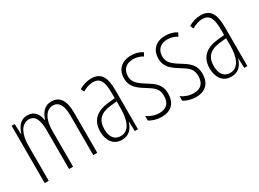

<svg xmlns="http://www.w3.org/2000/svg" viewBox="-30 -1032 2069 1535"><g transform="rotate(-30 1004.5 -264.5)"><path d="M442 -539C377 -539 346 -497 325 -437H322C314 -491 286 -539 219 -539C148 -539 121 -483 105 -435H102L98 -529H70V0H107V-326C107 -417 138 -505 214 -505C261 -505 295 -471 295 -354V0H332V-332C332 -438 372 -505 437 -505C484 -505 518 -467 518 -367V0H555V-371C555 -487 514 -539 442 -539Z M807 -539C770 -539 729 -527 695 -506L709 -476C746 -498 779 -506 805 -506C868 -506 894 -468 894 -356V-308L833 -302C723 -291 660 -238 660 -133C660 -59 696 10 779 10C851 10 882 -38 897 -89H899L902 0H931V-359C931 -487 895 -539 807 -539ZM835 -272 895 -278V-218C895 -100 863 -21 785 -21C731 -21 698 -61 698 -134C698 -218 742 -262 835 -272Z M1283 -127C1283 -213 1234 -244 1168 -285C1104 -325 1073 -352 1073 -407C1073 -470 1114 -505 1175 -505C1207 -505 1241 -495 1264 -479L1280 -510C1252 -529 1215 -539 1176 -539C1083 -539 1037 -481 1037 -408C1037 -329 1087 -293 1154 -252C1213 -215 1245 -193 1245 -128C1245 -63 1212 -26 1147 -26C1105 -26 1063 -41 1034 -63V-21C1059 -5 1098 10 1148 10C1237 10 1283 -43 1283 -127Z M1600 -127C1600 -213 1551 -244 1485 -285C1421 -325 1390 -352 1390 -407C1390 -470 1431 -505 1492 -505C1524 -505 1558 -495 1581 -479L1597 -510C1569 -529 1532 -539 1493 -539C1400 -539 1354 -481 1354 -408C1354 -329 1404 -293 1471 -252C1530 -215 1562 -193 1562 -128C1562 -63 1529 -26 1464 -26C1422 -26 1380 -41 1351 -63V-21C1376 -5 1415 10 1465 10C1554 10 1600 -43 1600 -127Z M1817 -539C1780 -539 1739 -527 1705 -506L1719 -476C1756 -498 1789 -506 1815 -506C1878 -506 1904 -468 1904 -356V-308L1843 -302C1733 -291 1670 -238 1670 -133C1670 -59 1706 10 1789 10C1861 10 1892 -38 1907 -89H1909L1912 0H1941V-359C1941 -487 1905 -539 1817 -539ZM1845 -272 1905 -278V-218C1905 -100 1873 -21 1795 -21C1741 -21 1708 -61 1708 -134C1708 -218 1752 -262 1845 -272Z"/></g></svg>

Font: Noto Sans Sinhala ExtraCondensed ExtraLight
Style: Regular
Weight: 200
Width: 2
Designer: Jelle Bosma - Monotype Design Team
Foundry: Monotype Imaging Inc.
Version: Version 2.006